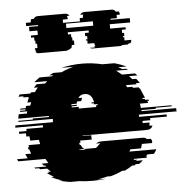

<svg xmlns="http://www.w3.org/2000/svg" viewBox="-75 -818 857 881"><g transform="rotate(-5 353.5 -377.5)"><path d="M554 -274V-264H681V-254H604V-244H568V-234H599V-228Q599 -222 598 -219H612Q605 -201 586 -201H288V-199H328V-196Q328 -192 328 -187.5Q328 -183 329 -179H275Q275 -176 275.5 -173.5Q276 -171 276 -169H270Q270 -165 272 -159H276Q281 -145 292 -139H265Q272 -135 284 -135Q292 -135 297 -139H344Q348 -141 351.5 -145Q355 -149 360 -153L366 -159H347Q356 -167 374 -167H563Q575 -167 581 -159H599Q604 -152 604 -145Q603 -143 603 -139H556Q554 -129 550 -119H501Q498 -114 496 -109H620Q618 -104 614.5 -99Q611 -94 607 -89H577Q573 -83 569 -79H576Q575 -78 574 -77Q573 -76 572 -74H516L511 -69H528Q527 -68 525.5 -67Q524 -66 523 -64H554Q547 -57 536 -49H521Q520 -48 518 -47Q516 -46 514 -44H503Q487 -33 468 -24H455Q443 -18 429.5 -13Q416 -8 401 -4H385Q374 -1 362 1.5Q350 4 336 6H378Q364 8 349 9Q334 10 317 10Q301 10 285 9Q269 8 254 6H212Q199 4 187 1.5Q175 -1 163 -4H179Q152 -11 128 -24H141Q123 -34 110 -44H121Q119 -46 117.5 -47Q116 -48 114 -49H129Q125 -53 121 -56.5Q117 -60 113 -64H81L76 -69H59Q58 -71 57 -72Q56 -73 55 -74H110Q109 -76 106 -79H99Q97 -81 95 -84Q93 -87 91 -89H121Q118 -94 115 -99Q112 -104 109 -109H-16Q-19 -114 -21 -119H28L19 -139H46Q44 -144 42.5 -149Q41 -154 39 -159H36L33 -169H40L37 -179H91Q90 -184 89 -189Q88 -194 87 -199H47L45 -219H31Q31 -223 30.5 -226.5Q30 -230 30 -234H-1V-244H34V-254H111V-264H-16V-266Q-16 -271 -15 -274H158Q158 -278 158.5 -281.5Q159 -285 159 -289H0Q0 -291 0.5 -292Q1 -293 1 -294H67Q67 -297 68 -299H142V-304H1Q2 -309 3 -314Q4 -319 5 -324H43Q43 -328 45 -334H12Q12 -336 12.5 -337Q13 -338 13 -339H37Q37 -341 37.5 -342Q38 -343 38 -344H13L15 -349H39L42 -359H61L67 -374H49Q51 -379 53 -384.5Q55 -390 58 -394H55L57 -399H32Q34 -403 34 -404H11L17 -414H66Q67 -416 70 -419H88Q92 -424 95.5 -429.5Q99 -435 103 -439H85Q88 -443 91.5 -446.5Q95 -450 99 -454H138L148 -464H89Q102 -475 115 -484H170L178 -489H160Q168 -494 179 -499H218Q245 -512 274 -519H218Q240 -524 264 -527Q288 -530 314 -530Q340 -530 363 -527Q386 -524 407 -519H462Q477 -515 490.5 -510Q504 -505 517 -499H478Q483 -497 487.5 -494.5Q492 -492 496 -489H514Q516 -488 518 -487Q520 -486 522 -484H467Q480 -475 493 -464H553L563 -454H524Q528 -450 531.5 -446.5Q535 -443 538 -439H556Q560 -435 563.5 -429.5Q567 -424 571 -419H552Q553 -417 556 -414H506L512 -404H535L538 -399H564Q564 -398 566 -394H569L578 -374L584 -359H585L588 -349H576L578 -344H587L589 -339H605Q605 -338 605.5 -337Q606 -336 606 -334H598L601 -324H563L566 -304H707V-299H633Q633 -298 633.5 -297Q634 -296 634 -294H567Q568 -292 568 -289H727Q727 -285 727 -281.5Q727 -278 728 -274ZM250 -339V-334H282V-326H362V-334H369V-339H353V-344H343Q343 -347 342 -349H354Q354 -353 352 -359H351Q350 -368 345 -374Q335 -390 314 -390Q294 -390 284 -374H302Q298 -368 296 -359H276Q276 -357 275.5 -354.5Q275 -352 274 -349H250Q250 -346 249 -344H274V-339ZM551 -699H457V-679H528V-669H510V-654H519V-639H512V-634H518V-619H549V-618Q549 -611 544 -604H537Q533 -600 531 -599H507Q502 -595 494 -595H370Q361 -595 357 -599H381Q378 -601 376 -604H383Q379 -609 379 -618V-619H348V-634H342V-639H349V-654H340V-669H358V-679H262V-669H276V-654H280V-639H287V-619H275V-618Q275 -609 271 -604H267Q266 -603 265 -601.5Q264 -600 262 -599H259Q254 -595 245 -595H121Q113 -595 108 -599H111Q108 -601 106 -604H110Q105 -611 105 -618V-619H117V-639H110V-654H106V-669H92V-679H124V-699H87V-719H129V-724H74V-739H97V-742Q97 -750 100 -754H112Q118 -765 132 -765H256Q270 -765 276 -754H264Q267 -750 267 -742V-739H244V-724H322V-739H337V-742Q337 -750 340 -754H326Q332 -765 346 -765H470Q484 -765 490 -754H503Q507 -748 507 -742V-739H492V-724H463V-719H551ZM381 -699V-719H257V-699Z"/></g></svg>

Font: Rubik Glitch
Style: Regular
Weight: 400
Designer: Hubert and Fischer, NaN
Foundry: Hubert and Fischer, NaN
Version: Version 2.200